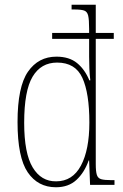

<svg xmlns="http://www.w3.org/2000/svg" viewBox="-20 -780 518 810"><path d="M216 10Q140 10 97 -53Q54 -116 54 -265Q54 -414 98 -477.5Q142 -541 218 -541Q272 -541 305 -514Q338 -487 357 -441H361Q358 -466 357 -491.5Q356 -517 356 -541V-616H200V-641H356V-658Q356 -697 352 -714Q348 -731 335 -735.5Q322 -740 294 -740H282V-760H384V-641H460V-616H384V-88Q384 -57 388.5 -42.5Q393 -28 407 -24Q421 -20 450 -20H463V0H360L356 -103H354Q336 -52 302.5 -21Q269 10 216 10ZM217 -15Q286 -15 321.5 -81.5Q357 -148 357 -263Q357 -387 327.5 -451.5Q298 -516 221 -516Q153 -516 117.5 -456.5Q82 -397 82 -262Q82 -133 118 -73.5Q154 -14 217 -15Z"/></svg>

Font: Noto Serif Tamil Condensed Thin
Style: Italic
Weight: 100
Width: 3
Italic angle: -12°
Designer: Indian Type Foundry, Tom Grace, and the Monotype Design Team
Foundry: Monotype Imaging Inc.
Version: Version 2.003; ttfautohint (v1.8.4.7-5d5b)